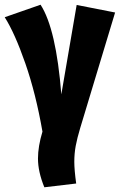

<svg xmlns="http://www.w3.org/2000/svg" viewBox="-37 -570 508 814"><path d="M223 -170 288 -549 451 -517 303 -27Q290 16 284 48.5Q278 81 278 116Q278 150 286 208L151 224Q124 158 124 102Q124 51 143 -12Q115 -173 70.5 -301Q26 -429 -17 -497L135 -550Q201 -448 223 -170Z"/></svg>

Font: Fira Sans Extra Condensed ExtraBold
Style: Regular
Weight: 800
Width: 1
Designer: Carrois Corporate & Edenspiekermann AG
Foundry: Carrois Corporate GbR & Edenspiekermann AG
Version: Version 4.203